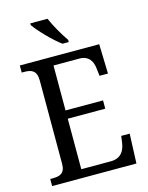

<svg xmlns="http://www.w3.org/2000/svg" viewBox="-135 -1014 848 1098"><g transform="rotate(-15 289.0 -465.5)"><path d="M302 -771H339V-784C312 -822 275 -886 256 -931H154V-921C177 -886 252 -807 302 -771ZM34 0H533L540 -175H490L484 -132C477 -88 454 -50 395 -50H220V-349H442V-398H220V-664H373C429 -664 450 -626 454 -582L459 -539H509L504 -714H34V-672H49C89 -672 122 -663 122 -601V-108C122 -51 90 -42 49 -42H34Z"/></g></svg>

Font: Noto Serif Devanagari SemiCondensed
Style: Regular
Weight: 400
Width: 4
Designer: Universal Thirst, Indian Type Foundry and the Monotype Design Team
Foundry: Monotype Imaging Inc.
Version: Version 2.004